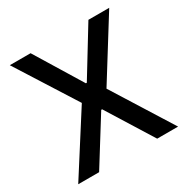

<svg xmlns="http://www.w3.org/2000/svg" viewBox="-164 -872 995 1017"><g transform="rotate(-30 333.0 -363.5)"><path d="M156.2 -727.3 330.3 -442.8H335.9L509.9 -727.3H637.1L410.5 -363.6L638.5 0H510.7L335.9 -280.5H330.3L155.5 0H27.7L259.6 -363.6L29.1 -727.3Z"/></g></svg>

Font: TID UI Medium
Style: Regular
Weight: 500
Designer: The TID Project Authors
Foundry: Bakken & Bæck
Version: Version 1.001;hotconv 1.0.109;makeotfexe 2.5.65596